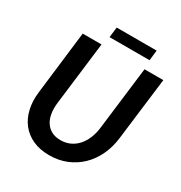

<svg xmlns="http://www.w3.org/2000/svg" viewBox="-197 -998 1086 1149"><g transform="rotate(30 346.0 -424.0)"><path d="M58 0ZM321 -104C297.3 -104 276.9 -108.4 259.8 -117.2C242.6 -126.1 228.6 -138.6 217.8 -154.8C206.9 -170.9 199.6 -190.4 195.8 -213.2C191.9 -236.1 191.7 -261.3 195 -289L248 -723H118L66 -288.5C60.7 -245.8 62.2 -206.3 70.5 -170C78.8 -133.7 93.3 -102.3 114 -76C134.7 -49.7 161.2 -29.1 193.8 -14.2C226.2 0.6 264 8 307 8C350 8 389.6 0.6 425.8 -14.2C461.9 -29.1 493.6 -49.7 520.8 -76C547.9 -102.3 570.2 -133.7 587.5 -170C604.8 -206.3 616.2 -245.8 621.5 -288.5L675 -723H545L492 -288.5C488.7 -260.8 482.2 -235.7 472.8 -213C463.2 -190.3 451.2 -170.9 436.5 -154.8C421.8 -138.6 404.8 -126.1 385.2 -117.2C365.8 -108.4 344.3 -104 321 -104ZM276 -856 267.5 -785H544L552 -856Z"/></g></svg>

Font: Lato
Style: Bold Italic
Weight: 700
Italic angle: -7°
Designer: Lukasz Dziedzic
Foundry: tyPoland Lukasz Dziedzic
Version: Version 2.007; 2014-02-27